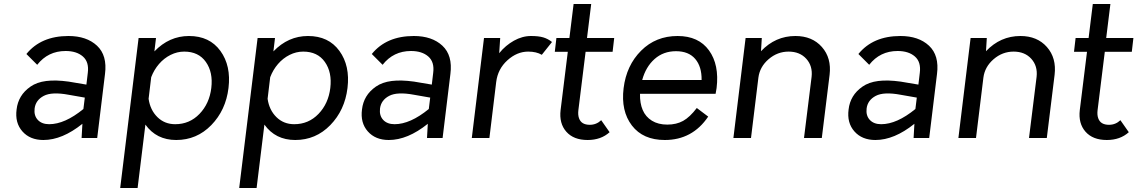

<svg xmlns="http://www.w3.org/2000/svg" viewBox="-20 -690 5687 960"><path d="M322 -510Q413 -510 465 -461.5Q517 -413 505 -320L466 0H388L392 -71Q291 10 197 10Q130 10 92 -33Q54 -76 63 -143Q67 -178 84 -206.5Q101 -235 132.5 -257Q164 -279 211 -285Q258 -291 323 -282L412 -267L419 -326Q426 -380 394.5 -407.5Q363 -435 308 -435Q220 -435 166 -366L112 -420Q185 -510 322 -510ZM153 -147Q149 -112 169 -90.5Q189 -69 226 -69Q304 -69 397 -145L404 -202L324 -216Q239 -232 198.5 -210.5Q158 -189 153 -147Z M925 -510Q1028 -510 1082 -435.5Q1136 -361 1122.5 -250Q1109 -139 1036.5 -64.5Q964 10 861 10Q762 10 707 -67L668 250H581L673 -500H760L752 -433Q826 -510 925 -510ZM856 -69Q928 -69 977.5 -120.5Q1027 -172 1036.5 -250Q1046 -328 1009.5 -380Q973 -432 901 -432Q866 -432 833 -415.5Q800 -399 775 -370Q750 -341 736 -304L723 -196Q731 -140 767 -104.5Q803 -69 856 -69Z M1520 -510Q1623 -510 1677 -435.5Q1731 -361 1717.5 -250Q1704 -139 1631.5 -64.5Q1559 10 1456 10Q1357 10 1302 -67L1263 250H1176L1268 -500H1355L1347 -433Q1421 -510 1520 -510ZM1451 -69Q1523 -69 1572.5 -120.5Q1622 -172 1631.5 -250Q1641 -328 1604.5 -380Q1568 -432 1496 -432Q1461 -432 1428 -415.5Q1395 -399 1370 -370Q1345 -341 1331 -304L1318 -196Q1326 -140 1362 -104.5Q1398 -69 1451 -69Z M2049 -510Q2140 -510 2192 -461.5Q2244 -413 2232 -320L2193 0H2115L2119 -71Q2018 10 1924 10Q1857 10 1819 -33Q1781 -76 1790 -143Q1794 -178 1811 -206.5Q1828 -235 1859.5 -257Q1891 -279 1938 -285Q1985 -291 2050 -282L2139 -267L2146 -326Q2153 -380 2121.5 -407.5Q2090 -435 2035 -435Q1947 -435 1893 -366L1839 -420Q1912 -510 2049 -510ZM1880 -147Q1876 -112 1896 -90.5Q1916 -69 1953 -69Q2031 -69 2124 -145L2131 -202L2051 -216Q1966 -232 1925.5 -210.5Q1885 -189 1880 -147Z M2635 -510Q2673 -510 2696.5 -503Q2720 -496 2740 -480L2689 -416Q2662 -432 2621 -432Q2565 -432 2517 -388.5Q2469 -345 2461 -280L2427 0H2339L2400 -500H2481L2476 -424Q2492 -444 2510.5 -459.5Q2529 -475 2549.5 -486.5Q2570 -498 2591.5 -504Q2613 -510 2635 -510Z M2986 -89 3028 -29Q2985 10 2918 10Q2848 10 2811.5 -31.5Q2775 -73 2783 -140L2819 -431H2754L2762 -500H2827L2848 -670H2936L2915 -500H3051L3043 -431H2908L2872 -140Q2869 -116 2875 -99Q2881 -82 2894.5 -74Q2908 -66 2929 -66Q2962 -66 2986 -89Z M3563 -250Q3560 -231 3558 -221H3180Q3179 -174 3193.5 -140Q3208 -106 3239.5 -86.5Q3271 -67 3316.5 -67Q3362 -67 3395.5 -85.5Q3429 -104 3464 -150L3521 -107Q3442 10 3304 10Q3195 10 3139.5 -62.5Q3084 -135 3098 -249Q3112 -363 3185.5 -436.5Q3259 -510 3368 -510Q3473 -510 3525 -438Q3577 -366 3563 -250ZM3360 -434Q3297 -434 3253 -395Q3209 -356 3191 -290H3488Q3489 -357 3456 -395.5Q3423 -434 3360 -434Z M3957 -510Q4041 -510 4089.5 -455Q4138 -400 4128 -316L4089 0H4000L4038 -306Q4044 -360 4011.5 -396Q3979 -432 3923 -432Q3867 -432 3823 -394Q3779 -356 3772 -302L3735 0H3647L3708 -500H3789L3785 -434Q3857 -510 3957 -510Z M4482 -510Q4573 -510 4625 -461.5Q4677 -413 4665 -320L4626 0H4548L4552 -71Q4451 10 4357 10Q4290 10 4252 -33Q4214 -76 4223 -143Q4227 -178 4244 -206.5Q4261 -235 4292.5 -257Q4324 -279 4371 -285Q4418 -291 4483 -282L4572 -267L4579 -326Q4586 -380 4554.5 -407.5Q4523 -435 4468 -435Q4380 -435 4326 -366L4272 -420Q4345 -510 4482 -510ZM4313 -147Q4309 -112 4329 -90.5Q4349 -69 4386 -69Q4464 -69 4557 -145L4564 -202L4484 -216Q4399 -232 4358.5 -210.5Q4318 -189 4313 -147Z M5082 -510Q5166 -510 5214.5 -455Q5263 -400 5253 -316L5214 0H5125L5163 -306Q5169 -360 5136.5 -396Q5104 -432 5048 -432Q4992 -432 4948 -394Q4904 -356 4897 -302L4860 0H4772L4833 -500H4914L4910 -434Q4982 -510 5082 -510Z M5582 -89 5624 -29Q5581 10 5514 10Q5444 10 5407.5 -31.5Q5371 -73 5379 -140L5415 -431H5350L5358 -500H5423L5444 -670H5532L5511 -500H5647L5639 -431H5504L5468 -140Q5465 -116 5471 -99Q5477 -82 5490.5 -74Q5504 -66 5525 -66Q5558 -66 5582 -89Z"/></svg>

Font: Orkney
Style: Italic
Weight: 400
Italic angle: -7°
Designer: Samuel Oakes and Alfredo Marco Pradil
Foundry: Alfredo Marco Pradil
Version: 1.0; ttfautohint (v1.5)